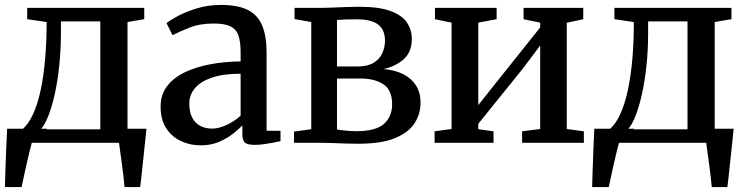

<svg xmlns="http://www.w3.org/2000/svg" viewBox="-21 -580 3040 780"><path d="M50 0V-52.5L68.5 -53.5Q94 -74.5 112.8 -115Q131.5 -155.5 143.8 -212Q156 -268.5 162.2 -338.8Q168.5 -409 168.5 -490.5L89.5 -502V-548H565V-502L497 -490.5V0ZM144.5 -54.5H386.5V-493H226.5V-445.5Q226.5 -380 220.2 -318.2Q214 -256.5 202.8 -204Q191.5 -151.5 176.8 -112.8Q162 -74 144.5 -54.5ZM-1 180Q0 145.5 1.2 106Q2.5 66.5 4.2 25Q6 -16.5 8 -57H170.5L109.5 -5Q105 11 98.5 37.2Q92 63.5 85.8 92.2Q79.5 121 74.2 144.8Q69 168.5 66.5 180ZM485 180Q483.5 160 480.5 135.8Q477.5 111.5 474.2 86.8Q471 62 467.8 39.5Q464.5 17 462.5 -0.5L420.5 -57H574Q572 -37.5 569.5 -13.5Q567 10.5 564.2 36.5Q561.5 62.5 558.8 88.2Q556 114 553.5 137.5Q551 161 548.5 180Z M795 10.5Q751.5 10.5 714.2 -6.8Q677 -24 654.2 -59Q631.5 -94 631.5 -147Q631.5 -196.5 658.8 -231.2Q686 -266 732.2 -287.5Q778.5 -309 836.5 -319.5Q894.5 -330 956.5 -330.5V-368Q956.5 -410.5 947.5 -436Q938.5 -461.5 914.8 -473Q891 -484.5 847.5 -484.5Q790.5 -484.5 747.5 -467.2Q704.5 -450 680 -437L655.5 -486Q667 -496 699.5 -513.8Q732 -531.5 778.2 -545.8Q824.5 -560 876 -560Q945 -560 985.5 -539.8Q1026 -519.5 1044 -476.5Q1062 -433.5 1062 -366V-49L1118.5 -48.5V-6.5Q1107.5 -4 1089.5 -0.5Q1071.5 3 1051.2 5.8Q1031 8.5 1013.5 8.5Q986.5 8.5 975 0.2Q963.5 -8 963.5 -37V-70.5Q951.5 -57.5 927.5 -38.2Q903.5 -19 870 -4.2Q836.5 10.5 795 10.5ZM841 -57.5Q868 -57.5 900 -72.5Q932 -87.5 956.5 -110V-280.5Q886.5 -280.5 840.2 -264.8Q794 -249 771 -221.8Q748 -194.5 748 -159.5Q748 -124.5 760 -101.8Q772 -79 793.2 -68.2Q814.5 -57.5 841 -57.5Z M1434.5 4Q1411 4 1381.2 3Q1351.5 2 1324.2 1Q1297 0 1280 0H1173.5V-45.5L1243.5 -55V-490.5L1175.5 -502.5V-548H1287.5Q1304.5 -548 1330.5 -549.2Q1356.5 -550.5 1385.2 -551.5Q1414 -552.5 1439 -552.5Q1518.5 -552.5 1565 -535.5Q1611.5 -518.5 1631.8 -489Q1652 -459.5 1652 -421.5Q1652 -370 1620.2 -340.5Q1588.5 -311 1537 -299.5Q1584 -295.5 1617.5 -278.5Q1651 -261.5 1669.2 -232.5Q1687.5 -203.5 1687.5 -163Q1687.5 -116 1662.5 -78.2Q1637.5 -40.5 1582 -18.2Q1526.5 4 1434.5 4ZM1426.5 -47Q1505 -47 1538.5 -76.5Q1572 -106 1572 -156.5Q1572 -214.5 1536.2 -237.8Q1500.5 -261 1444.5 -261H1348V-54.5Q1355.5 -52.5 1368 -51Q1380.5 -49.5 1395.8 -48.2Q1411 -47 1426.5 -47ZM1348 -310H1432Q1472 -310 1496.5 -324.8Q1521 -339.5 1532 -363.8Q1543 -388 1543 -415.5Q1543 -441 1532.8 -460.2Q1522.5 -479.5 1497.5 -490.5Q1472.5 -501.5 1429 -501.5Q1408 -501.5 1387.2 -501Q1366.5 -500.5 1348 -499Z M1744.5 0V-46.5L1813.5 -56V-488L1746 -502V-548H1996.5V-502L1922 -488V-153L1989.5 -238L2173.5 -468.5V-488L2106 -502V-548H2348.5V-502L2281.5 -487.5V-56L2351 -46.5V0H2100V-46.5L2173.5 -56V-395L2101.5 -299.5L1922 -77V-55L1984 -46.5V0Z M2435.5 0V-52.5L2454 -53.5Q2479.5 -74.5 2498.2 -115Q2517 -155.5 2529.2 -212Q2541.5 -268.5 2547.8 -338.8Q2554 -409 2554 -490.5L2475 -502V-548H2950.5V-502L2882.5 -490.5V0ZM2530 -54.5H2772V-493H2612V-445.5Q2612 -380 2605.8 -318.2Q2599.5 -256.5 2588.2 -204Q2577 -151.5 2562.2 -112.8Q2547.5 -74 2530 -54.5ZM2384.5 180Q2385.5 145.5 2386.8 106Q2388 66.5 2389.8 25Q2391.5 -16.5 2393.5 -57H2556L2495 -5Q2490.5 11 2484 37.2Q2477.5 63.5 2471.2 92.2Q2465 121 2459.8 144.8Q2454.5 168.5 2452 180ZM2870.5 180Q2869 160 2866 135.8Q2863 111.5 2859.8 86.8Q2856.5 62 2853.2 39.5Q2850 17 2848 -0.5L2806 -57H2959.5Q2957.5 -37.5 2955 -13.5Q2952.5 10.5 2949.8 36.5Q2947 62.5 2944.2 88.2Q2941.5 114 2939 137.5Q2936.5 161 2934 180Z"/></svg>

Font: Merriweather 36pt Medium
Style: Regular
Weight: 500
Version: Version 2.100